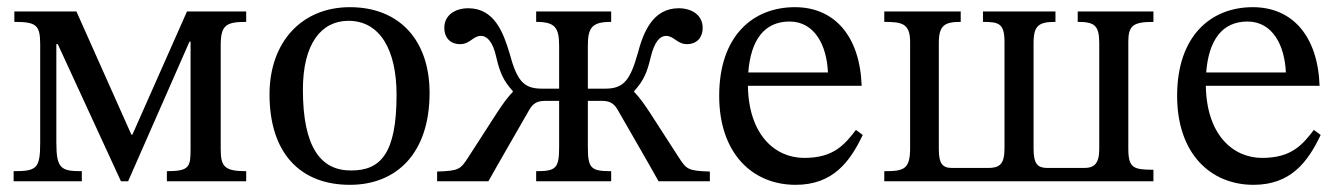

<svg xmlns="http://www.w3.org/2000/svg" viewBox="-20 -505 3730 535"><path d="M208 0V-28C150 -28 137 -35 137 -108V-382H141L317 0H337L508 -389H511V-90C511 -40 508 -28 445 -28V0H666V-28C605 -28 595 -41 595 -90V-379C595 -435 610 -444 666 -444V-473H501L349 -130H346L193 -473H20V-444C82 -444 92 -435 92 -380V-108C92 -35 82 -28 18 -28V0Z M955 10C1085 10 1177 -78 1177 -246C1177 -394 1092 -485 955 -485C820 -485 731 -387 731 -242C731 -80 815 10 955 10ZM959 -30C873 -29 824 -96 824 -255C824 -383 875 -447 951 -447C1040 -447 1085 -364 1085 -241C1085 -78 1041 -30 959 -30Z M1341 0C1371 -54 1419 -136 1456 -201C1469 -222 1483 -224 1504 -224H1538V-97C1538 -36 1530 -28 1474 -28V0H1683V-28C1626 -28 1618 -36 1618 -97V-224H1652C1673 -224 1687 -222 1700 -201C1737 -136 1785 -54 1815 0H1958V-27C1897 -29 1893 -33 1871 -67C1794 -185 1776 -219 1747 -249V-251C1774 -281 1783 -303 1793 -345C1804 -391 1820 -405 1836 -405C1858 -405 1867 -382 1894 -382C1923 -382 1938 -402 1938 -427C1938 -463 1908 -482 1871 -482C1798 -482 1772 -413 1757 -356C1736 -282 1718 -258 1667 -258H1618V-377C1618 -429 1630 -444 1683 -444V-473H1474V-444C1526 -444 1538 -429 1538 -377V-258H1489C1438 -258 1420 -282 1400 -356C1383 -413 1358 -482 1285 -482C1248 -482 1218 -463 1218 -427C1218 -402 1233 -382 1262 -382C1290 -382 1298 -405 1320 -405C1336 -405 1353 -391 1363 -345C1373 -303 1382 -281 1409 -251V-249C1380 -219 1362 -185 1285 -67C1263 -33 1259 -29 1198 -27V0Z M2197 10C2300 10 2348 -53 2384 -129L2365 -143C2333 -101 2302 -65 2221 -65C2139 -65 2066 -130 2064 -266H2381C2376 -406 2304 -485 2195 -485C2078 -485 1984 -405 1984 -238C1984 -77 2077 10 2197 10ZM2065 -303C2072 -394 2110 -445 2180 -445C2251 -445 2284 -377 2287 -303Z M3194 0V-32C3138 -32 3124 -37 3124 -91V-389C3124 -434 3138 -444 3194 -444V-473H2983V-444C3029 -444 3043 -435 3043 -385V-90C3043 -49 3029 -37 3001 -37H2899C2872 -37 2860 -47 2860 -91V-386C2860 -435 2876 -444 2921 -444V-473H2719V-444C2763 -444 2779 -440 2779 -388V-91C2779 -46 2764 -37 2733 -37H2633C2607 -37 2596 -48 2596 -89V-386C2596 -435 2613 -444 2657 -444V-473H2444V-444C2493 -444 2516 -440 2516 -388V-93C2516 -33 2499 -28 2444 -28V0Z M3473 10C3576 10 3624 -53 3660 -129L3641 -143C3609 -101 3578 -65 3497 -65C3415 -65 3342 -130 3340 -266H3657C3652 -406 3580 -485 3471 -485C3354 -485 3260 -405 3260 -238C3260 -77 3353 10 3473 10ZM3341 -303C3348 -394 3386 -445 3456 -445C3527 -445 3560 -377 3563 -303Z"/></svg>

Font: STIX Two Text
Style: Regular
Weight: 400
Designer: Ross Mills, John Hudson & Paul Hanslow, Tiro Typeworks Ltd; with prior portions MicroPress Inc., and Coen Hoffman.
Foundry: Tiro Typeworks Ltd
Version: Version 2.13 b171